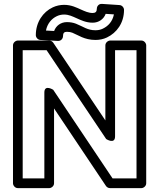

<svg xmlns="http://www.w3.org/2000/svg" viewBox="-20 -945 825 990"><path d="M683.9 -25H560.5L254.5 -481.9C254.5 -481.9 208.7 -511.5 208.7 -468V-25H97V-686H220.4L527.5 -228.1C527.5 -228.1 573.3 -198.5 573.3 -242V-686H683.9ZM708.9 25C719.6 25 733.9 15.1 733.9 0V-711C733.9 -721.7 724 -736 708.9 -736H548.3C537.6 -736 523.3 -726.1 523.3 -711V-324.1L254.5 -724.9C250.2 -731.3 242.1 -736 233.7 -736H72C61.3 -736 47 -726.1 47 -711V0C47 10.7 56.9 25 72 25H233.7C244.4 25 258.7 15.1 258.7 0V-385.8L526.4 13.9C530.7 20.3 538.8 25 547.2 25ZM458.1 -828C489.6 -828 515.1 -846.8 524.9 -873.6L567.4 -870.8C560.1 -834.6 538.7 -810.8 510 -797.1C498.9 -791.8 486.7 -789 472.4 -789C430.4 -789 412 -806.8 371.6 -822.8C357.2 -828.4 341.5 -831 325 -831C293.4 -831 268.5 -812 259.1 -785.2L216.9 -787.5C224 -823.2 245.9 -849 273.4 -861.8C285.2 -867.3 297.3 -870 310.7 -870C334.8 -870 353.1 -860.7 376 -850.6C395.5 -842 422.6 -828 458.1 -828ZM458.1 -878C436.2 -878 417.7 -886.9 396.1 -896.4C376.1 -905.2 348.1 -920 310.7 -920C290.4 -920 270.6 -915.7 252.3 -907.2C201.4 -883.5 164.7 -830.4 164.7 -764C164.7 -752.1 174.6 -739.8 188.3 -739L278.5 -734C294.6 -733.1 304.9 -746 304.9 -759C304.9 -774.9 311.2 -781 325 -781C336.4 -781 345.6 -779.2 353.2 -776.2C381.9 -764.9 415 -739 472.4 -739C493.3 -739 513.4 -743.2 531.6 -751.9C581.7 -775.9 619.5 -826.2 619.5 -894C619.5 -905.4 609.9 -918 596.2 -918.9L506 -924.9C489.3 -926.1 479.3 -912.8 479.3 -900C479.3 -884.9 472.5 -878 458.1 -878Z"/></svg>

Font: Asimov
Style: WidOu
Weight: 500
Designer: Google
Version: Version 2.000980; 2014